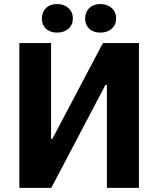

<svg xmlns="http://www.w3.org/2000/svg" viewBox="-20 -908 765 928"><path d="M73.6 0H228L489.4 -497.2H496.6V0H651.6V-700H477.4L233.2 -237H226.8V-700H73.6ZM255.8 -750.4Q289.2 -750.4 310.7 -769.1Q332.2 -787.8 332.2 -818.6Q332.2 -849.4 310.7 -868.9Q289.2 -888.4 255.8 -888.4Q222.5 -888.4 202.3 -868.9Q182.2 -849.4 182.2 -818.6Q182.2 -787.8 202.3 -769.1Q222.5 -750.4 255.8 -750.4ZM465 -750.4Q498.4 -750.4 519.9 -769.1Q541.4 -787.8 541.4 -818.6Q541.4 -849.4 519.9 -868.9Q498.4 -888.4 465 -888.4Q431.7 -888.4 411.5 -868.9Q391.4 -849.4 391.4 -818.6Q391.4 -787.8 411.5 -769.1Q431.7 -750.4 465 -750.4Z"/></svg>

Font: Fixel Variable
Style: Regular
Weight: 100
Width: 3
Designer: AlfaBravo + MacPaw
Foundry: Kyrylo Tkachov, Marchela Mozhyna, Serhii Makarenko, Maria Weinstein, Zakhar Kryvoshyya
Version: Version 1.211